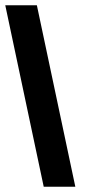

<svg xmlns="http://www.w3.org/2000/svg" viewBox="-30 -624 326 729"><path d="M-10 -604H110L256 85H136Z"/></svg>

Font: Tac One
Style: Regular
Weight: 400
Designer: Oluseyi Olusanya, David Udoh, Eyiyemi Adegbite, Mirko Velimirović
Version: Version 1.003; ttfautohint (v1.8.4.7-5d5b)